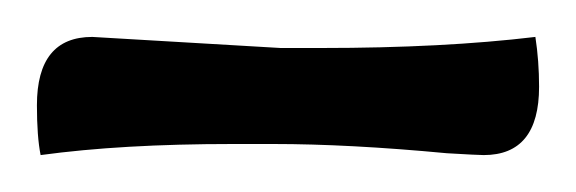

<svg xmlns="http://www.w3.org/2000/svg" viewBox="-20 -635 312 104"><path d="M30 -615 132 -609H154Q220 -609 270 -615Q272 -602 272 -588Q272 -551 242 -551Q239 -551 222 -552Q169 -557 128 -557H106Q46 -557 2 -551Q0 -561 0 -578Q0 -615 30 -615Z"/></svg>

Font: Overlock
Style: Regular
Weight: 400
Designer: Dario Muhafara
Foundry: Dario Manuel Muhafara
Version: Version 1.001